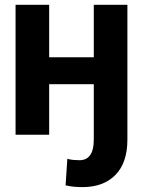

<svg xmlns="http://www.w3.org/2000/svg" viewBox="-20 -548 582 781"><path d="M43.3 -528.4H180V-315H361.5V-528.4H498.2V19.9Q498.2 114 449.6 163.5Q400.9 213.1 316.1 213.1Q297.6 213.1 281.4 211.6Q265.3 210.2 246.8 206L253.9 98Q264.9 101.2 277.7 102.5Q290.5 103.7 302.9 103.7Q361.5 103.7 361.5 19.9V-205.6H180V0H43.3Z"/></svg>

Font: Interface
Style: Bold
Weight: 700
Designer: Rasmus Andersson
Foundry: rsms
Version: Version 1.8